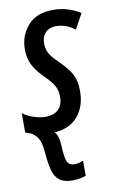

<svg xmlns="http://www.w3.org/2000/svg" viewBox="-99 -597 529 884"><g transform="rotate(-10 165.5 -154.5)"><path d="M169 240Q128 240 106.5 223.5Q85 207 76.5 174Q68 141 64 92Q60 44 47.5 24Q35 4 16 -6Q11 -7 3 -10Q-5 -13 -10 -16V-106Q10 -90 40 -80Q70 -70 95 -70Q134 -70 155.5 -90.5Q177 -111 177 -150Q177 -176 166.5 -197.5Q156 -219 122 -253Q88 -286 71.5 -318Q55 -350 55 -392Q55 -457 96 -503Q137 -549 212 -549Q252 -549 284.5 -538.5Q317 -528 341 -512L302 -441Q283 -457 259.5 -465Q236 -473 215 -473Q184 -473 165.5 -454.5Q147 -436 147 -405Q147 -380 156.5 -360Q166 -340 197 -311Q223 -285 239.5 -263.5Q256 -242 264 -218Q272 -194 272 -159Q272 -88 233.5 -42.5Q195 3 123 8Q142 23 144 74Q146 125 154 146.5Q162 168 189 168Q201 168 212 165Q223 162 230 159V229Q220 233 203.5 236.5Q187 240 169 240Z"/></g></svg>

Font: Noto Sans ExtraCondensed Medium
Style: Italic
Weight: 500
Width: 2
Italic angle: -12°
Designer: Monotype Design Team
Foundry: Monotype Imaging Inc.
Version: Version 2.013; ttfautohint (v1.8.4.7-5d5b)